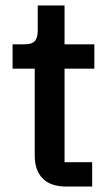

<svg xmlns="http://www.w3.org/2000/svg" viewBox="-20 -682 405 702"><path d="M222 0Q165 0 136 -29.5Q107 -59 107 -113V-431H26V-520H70Q97 -520 107.5 -532Q118 -544 118 -571V-662H216V-520H325V-431H216V-89H317V0Z"/></svg>

Font: IBM Plex Sans Thai Medium
Style: Regular
Weight: 500
Designer: Mike Abbink, Paul van der Laan, Pieter van Rosmalen, Ben Mitchell, Mark Frömberg
Foundry: Bold Monday
Version: Version 1.1